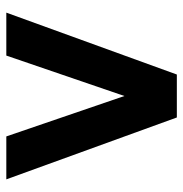

<svg xmlns="http://www.w3.org/2000/svg" viewBox="-6 -574 580 608"><g transform="rotate(-90 284.0 -270.0)"><path d="M352 0 548 -540H412L284 -166L156 -540H20L216 0Z"/></g></svg>

Font: Vela Sans ExtBd
Style: Regular
Weight: 800
Designer: Principal design: Mikhail Sharanda - project Manrope.
Design modification: Ravid Balaliev
Foundry: Mikhail Sharanda
Version: Version 1.001